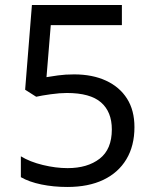

<svg xmlns="http://www.w3.org/2000/svg" viewBox="-20 -734 612 764"><path d="M248 10Q193 10 144.5 0Q96 -10 63 -29V-112Q99 -90 150.5 -77.5Q202 -65 249 -65Q328 -65 376.5 -102.5Q425 -140 425 -219Q425 -289 382 -326.5Q339 -364 246 -364Q218 -364 182 -359Q146 -354 124 -349L80 -377L107 -714H465V-634H182L165 -427Q182 -430 211 -434Q240 -438 275 -438Q348 -438 402 -413Q456 -388 485.5 -341.5Q515 -295 515 -228Q515 -154 483 -100.5Q451 -47 391.5 -18.5Q332 10 248 10Z"/></svg>

Font: Noto Sans Symbols
Style: Regular
Weight: 400
Designer: Monotype Design Team
Foundry: Monotype Imaging Inc.
Version: Version 2.002